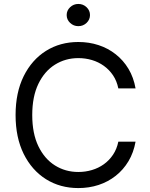

<svg xmlns="http://www.w3.org/2000/svg" viewBox="-20 -952 767 982"><path d="M673.3 -500H585.2Q577.4 -538 558.1 -566.8Q538.7 -595.5 511.2 -615.2Q483.7 -634.9 450.3 -644.9Q416.9 -654.8 380.7 -654.8Q314.6 -654.8 261.2 -621.4Q207.7 -588.1 176.3 -523.1Q144.9 -458.1 144.9 -363.6Q144.9 -269.2 176.3 -204.2Q207.7 -139.2 261.2 -105.8Q314.6 -72.4 380.7 -72.4Q416.9 -72.4 450.3 -82.4Q483.7 -92.3 511.2 -112Q538.7 -131.7 558.1 -160.7Q577.4 -189.6 585.2 -227.3H673.3Q663.4 -171.5 637.1 -127.5Q610.8 -83.5 571.7 -52.7Q532.7 -22 484.2 -6Q435.7 9.9 380.7 9.9Q287.6 9.9 215.2 -35.5Q142.8 -81 101.2 -164.8Q59.7 -248.6 59.7 -363.6Q59.7 -478.7 101.2 -562.5Q142.8 -646.3 215.2 -691.8Q287.6 -737.2 380.7 -737.2Q435.7 -737.2 484.2 -721.2Q532.7 -705.3 571.7 -674.5Q610.8 -643.8 637.1 -600Q663.4 -556.1 673.3 -500ZM380.7 -818.2Q356.2 -818.2 338.6 -834.9Q321 -851.6 321 -875Q321 -898.4 338.6 -915.1Q356.2 -931.8 380.7 -931.8Q405.2 -931.8 422.8 -915.1Q440.3 -898.4 440.3 -875Q440.3 -851.6 422.8 -834.9Q405.2 -818.2 380.7 -818.2Z"/></svg>

Font: InterMG
Style: Regular
Weight: 400
Designer: Rasmus Andersson
Foundry: rsms
Version: Version 3.019;December 26, 2023;FontCreator 15.0.0.2955 64-b